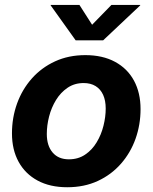

<svg xmlns="http://www.w3.org/2000/svg" viewBox="-20 -768 635 799"><path d="M259.8 11.2Q188 11.2 136.5 -16.6Q85 -44.4 57.4 -94.7Q29.8 -145 29.8 -212.9Q29.8 -278.3 51 -337.2Q72.3 -396 112.5 -441.4Q152.8 -486.8 209.2 -512.7Q265.6 -538.6 335 -538.6Q407.2 -538.6 458.7 -510.7Q510.3 -482.9 537.6 -432.4Q564.9 -381.8 564.9 -314Q564.9 -249.5 544.2 -190.9Q523.4 -132.3 483.4 -86.7Q443.4 -41 387 -14.9Q330.6 11.2 259.8 11.2ZM266.6 -105Q305.2 -105 334.2 -124.5Q363.3 -144 382.3 -175.8Q401.4 -207.5 410.6 -244.6Q419.9 -281.7 419.9 -316.4Q419.9 -349.6 409.2 -373.3Q398.4 -397 377.9 -409.7Q357.4 -422.4 328.1 -422.4Q290 -422.4 261.2 -402.8Q232.4 -383.3 213.1 -351.8Q193.8 -320.3 184.3 -283.2Q174.8 -246.1 174.8 -210.4Q174.8 -161.6 199 -133.3Q223.1 -105 266.6 -105ZM310.5 -747.6 363.3 -665 443.8 -747.6H563.5V-745.6L409.2 -600.1H294.9L190.9 -745.6V-747.6Z"/></svg>

Font: Inter 24pt
Style: Bold Italic
Weight: 700
Italic angle: -9.3988°
Version: Version 4.001;git-66647c0bb